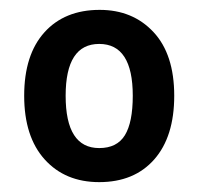

<svg xmlns="http://www.w3.org/2000/svg" viewBox="-20 -742 402 389"><path d="M333 -548Q333 -465 292.5 -419Q252 -373 181 -373Q112 -373 70.5 -419Q29 -465 29 -548Q29 -631 70 -676.5Q111 -722 182 -722Q249 -722 291 -677Q333 -632 333 -548ZM113 -548Q113 -442 181 -442Q217 -442 233 -468Q249 -494 249 -548Q249 -653 181 -653Q113 -653 113 -548Z"/></svg>

Font: Noto Sans Devanagari SemiCondensed SemiBold
Style: Regular
Weight: 600
Width: 4
Designer: Jelle Bosma - Monotype Design Team
Foundry: Monotype Imaging Inc.
Version: Version 2.004; ttfautohint (v1.8.4.7-5d5b)